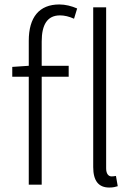

<svg xmlns="http://www.w3.org/2000/svg" viewBox="-20 -828 605 861"><path d="M109 -533 35 -528V-484H109V0H167V-484H288V-533H167V-642C167 -717 192 -759 249 -759C269 -759 290 -754 312 -744L326 -790C301 -801 273 -808 246 -808C156 -808 109 -751 109 -645ZM500 -39C489 -37 484 -37 480 -37C467 -37 456 -48 456 -73V-795H398V-79C398 -17 422 13 470 13C488 13 498 10 508 7Z"/></svg>

Font: Noto Sans T Chinese Light
Style: Regular
Weight: 300
Designer: Ryoko NISHIZUKA (kana & ideographs); Paul D. Hunt (Latin, Greek & Cyrillic); Wenlong ZHANG (bopomofo); Sandoll Communica
Foundry: Adobe Systems Incorporated
Version: Version 1.000;PS 1;hotconv 1.0.78;makeotf.lib2.5.61930